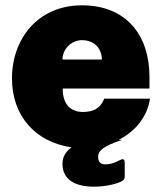

<svg xmlns="http://www.w3.org/2000/svg" viewBox="-20 -547 614 722"><path d="M544 -176H372C356 -136 327 -126 291 -126C249 -126 215 -152 216 -214H542V-259C542 -412 457 -527 288 -527C122 -527 25 -400 25 -252C25 -111 114 -12 249 7C222 27 215 48 215 70C215 128 262 155 333 155C379 155 421 144 439 134C446 130 449 124 449 117V66C449 53 445 48 431 55C413 64 398 71 376 71C358 71 349 62 349 43C349 21 366 3 439 -21H426C487 -52 534 -106 544 -176ZM288 -396C337 -396 363 -362 363 -323H215C215 -362 248 -396 288 -396Z"/></svg>

Font: United Sans Black
Style: Regular
Weight: 900
Designer: Pablo Impallari, Rodrigo Fuenzalida (Modified by Dan O. Williams)
Version: Version 1.000;PS 001.000;hotconv 1.0.88;makeotf.lib2.5.64775